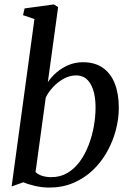

<svg xmlns="http://www.w3.org/2000/svg" viewBox="-20 -837 590 867"><path d="M196 -466Q212 -490 236 -510.5Q260 -531 290 -543.5Q320 -556 354 -556Q408.5 -556 444.5 -530.8Q480.5 -505.5 498.5 -459.2Q516.5 -413 516.5 -350.5Q516.5 -300.5 503 -249.2Q489.5 -198 463.2 -151.2Q437 -104.5 398.8 -68.2Q360.5 -32 311.2 -11Q262 10 202 10Q171.5 10 139.2 2.8Q107 -4.5 85.5 -14L32.5 5L135.5 -751L84 -768.5L91 -799L223 -817L242.5 -805ZM140.5 -60Q153 -48 171.8 -42.5Q190.5 -37 211.5 -37Q252.5 -37 284.8 -56.2Q317 -75.5 340.8 -108.2Q364.5 -141 380.2 -182Q396 -223 403.8 -267Q411.5 -311 411.5 -351.5Q411.5 -418 389.2 -457.2Q367 -496.5 324 -496.5Q294.5 -496.5 267.2 -481.2Q240 -466 218.8 -443Q197.5 -420 186.5 -396Z"/></svg>

Font: Merriweather 48pt
Style: Italic
Weight: 400
Italic angle: -7.8°
Version: Version 2.101